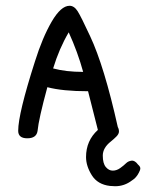

<svg xmlns="http://www.w3.org/2000/svg" viewBox="-20 -481 506 665"><path d="M278 63Q278 6 319 -31L285 -165Q197 -165 144 -179Q114 -69 110 -27Q106 -2 74.5 -2Q43 -2 43 -28Q43 -87 101 -268Q127 -351 159 -406Q191 -461 221 -461Q237 -461 249 -442Q261 -423 292 -356Q341 -252 388 -41Q392 -34 392 -25.5Q392 -17 383 -8Q374 1 364 9Q336 31 336 58Q336 85 346.5 97.5Q357 110 370.5 110Q384 110 396.5 101Q409 92 416.5 84.5Q424 77 435.5 75.5Q447 74 458 89Q466 96 466 102Q466 108 461 117Q452 135 437 144Q411 164 379 164Q370 164 361 163Q318 158 298 126Q278 94 278 63ZM164 -244Q208 -232 268 -232Q249 -301 218 -369Q185 -313 164 -244Z"/></svg>

Font: Patrick Hand SC
Style: Regular
Weight: 400
Designer: Patrick Wagesreiter
Foundry: Patrick Wagesreiter
Version: Version 1.003;PS 001.003;hotconv 1.0.70;makeotf.lib2.5.58329